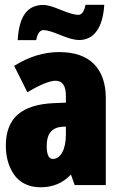

<svg xmlns="http://www.w3.org/2000/svg" viewBox="-20 -772 497 801"><path d="M309.6 -605Q282.2 -605 232.2 -625.7Q182.1 -646.5 161.6 -646.5Q139.2 -646.5 130.9 -604.5H53.7Q58.1 -679.7 84.5 -715.6Q110.8 -751.5 161.6 -751.5Q183.6 -751.5 233.9 -730.7Q284.2 -710 306.4 -710Q328.6 -710 336.9 -752H415Q410.6 -680.2 383.5 -642.6Q356.4 -605 309.6 -605ZM39.1 -497.1Q130.4 -554.7 226.8 -554.7Q323.2 -554.7 372.3 -504.6Q421.4 -454.6 421.4 -361.8V0H291.5L275.9 -43.9Q226.1 9.3 149.4 9.3Q111.8 9.3 83.3 -5.1Q54.7 -19.5 38.1 -44.4Q4.4 -93.8 4.4 -164.6Q4.4 -251 54.2 -294.2Q104 -337.4 205.1 -341.8L254.9 -343.8V-372.1Q254.9 -435.1 211.9 -435.1Q175.3 -435.1 94.2 -387.2ZM254.9 -211.4V-243.7Q249 -243.2 238.3 -243.2Q174.8 -237.8 174.8 -163.6Q174.8 -108.9 200 -108.9Q225.1 -108.9 240 -137Q254.9 -165 254.9 -211.4Z"/></svg>

Font: Open Sans Hebrew Condensed Extra Bold
Style: Regular
Weight: 800
Width: 3
Foundry: Ascender Corporation, Yanek Iontef
Version: Version 2.001;PS 002.001;hotconv 1.0.70;makeotf.lib2.5.58329